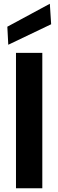

<svg xmlns="http://www.w3.org/2000/svg" viewBox="-20 -1001 310 1021"><path d="M65 0V-720H205V0ZM24 -763 19 -859 245 -981 252 -872Z"/></svg>

Font: DM Sans 20pt ExtraBold
Style: Regular
Weight: 800
Version: Version 4.004;gftools[0.9.30]